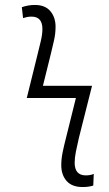

<svg xmlns="http://www.w3.org/2000/svg" viewBox="-20 -744 441 774"><path d="M356 4 358 -43Q345 -37 326 -37Q281 -37 281 -88Q281 -108 286 -133Q291 -158 298 -188L351 -398H153L185 -527Q191 -552 197.5 -580Q204 -608 204 -636Q204 -674 183 -699Q162 -724 121 -724Q93 -724 68 -715L73 -671Q79 -673 87.5 -675Q96 -677 107 -677Q151 -677 151 -627Q151 -605 144 -576.5Q137 -548 131 -523L88 -349H286L246 -188Q238 -157 232.5 -130Q227 -103 227 -78Q227 -39 248.5 -14.5Q270 10 313 10Q338 10 356 4Z"/></svg>

Font: Noto Sans Display Condensed Light
Style: Italic
Weight: 300
Width: 3
Designer: Monotype Design team
Foundry: Monotype Imaging Inc.
Version: 1.000